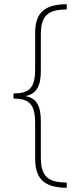

<svg xmlns="http://www.w3.org/2000/svg" viewBox="-20 -734 383 912"><path d="M297 158V133C207 133 174 103 174 14V-158C174 -231 154 -267 103 -277V-278C153 -289 174 -325 174 -396V-570C174 -659 207 -689 297 -689V-714C195 -713 147 -677 147 -578V-406C147 -313 117 -291 44 -290V-266C117 -265 147 -242 147 -148V20C147 120 195 157 297 158Z"/></svg>

Font: Noto Sans Gujarati UI Condensed Thin
Style: Regular
Weight: 100
Width: 3
Designer: Jelle Bosma - Monotype Design Team, Universal Thirst
Foundry: Monotype Imaging Inc.
Version: Version 2.106